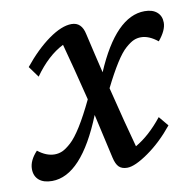

<svg xmlns="http://www.w3.org/2000/svg" viewBox="-71 -487 562 553"><g transform="rotate(-10 210.5 -210.0)"><path d="M39.1 7.8Q14.2 7.8 0.7 -3.9Q-12.7 -15.6 -12.7 -36.1Q-12.7 -61 10.7 -85.9Q35.2 -66.4 59.6 -66.4Q71.3 -66.4 82 -71Q92.8 -75.7 107.7 -89.1Q122.6 -102.5 140.9 -131.8Q159.2 -161.1 180.7 -206.1Q155.3 -308.6 137.7 -373Q91.8 -350.1 52.7 -294.9L29.3 -327.1Q66.4 -373 104.7 -400.4Q143.1 -427.7 171.9 -427.7Q201.7 -427.7 209 -391.6Q213.9 -368.7 223.6 -328.6Q233.4 -288.6 236.3 -275.4Q301.3 -427.7 385.7 -427.7Q408.7 -427.7 421.6 -416.5Q434.6 -405.3 434.6 -385.7Q434.6 -363.3 411.1 -335Q385.7 -355.5 362.3 -355.5Q351.1 -355.5 341.3 -351.3Q331.5 -347.2 317.4 -335Q303.2 -322.8 285.9 -295.4Q268.6 -268.1 248 -226.6Q275.4 -115.7 293.9 -48.8Q335 -72.3 373 -120.1L396.5 -91.8Q361.3 -48.3 321.3 -20.3Q281.2 7.8 258.8 7.8Q243.2 7.8 234.6 -0.5Q226.1 -8.8 221.7 -28.3Q211.9 -72.3 192.4 -158.2Q125.5 7.8 39.1 7.8Z"/></g></svg>

Font: Crimson Pro
Style: Italic
Weight: 400
Italic angle: -12°
Designer: Jacques Le Bailly
Foundry: Baron von Fonthausen
Version: Version 1.003